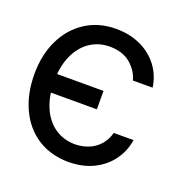

<svg xmlns="http://www.w3.org/2000/svg" viewBox="-106 -654 752 766"><g transform="rotate(20 270.0 -271.0)"><path d="M297.9 -302.7V-224.6H30.3V-302.7ZM477.5 -381.8H393.6Q384.3 -419.4 351.1 -448.2Q317.9 -477.1 262.7 -477.5Q213.9 -477.5 177 -451.9Q140.1 -426.3 119.9 -380.4Q99.6 -334.5 99.6 -272.5Q99.6 -209.5 119.6 -162.6Q139.6 -115.7 176.5 -89.8Q213.4 -64 262.7 -63.5Q295.4 -64 322.3 -75.4Q349.1 -86.9 367.4 -108.2Q385.7 -129.4 393.6 -159.2H477.5Q470.2 -110.8 442.1 -72.3Q414.1 -33.7 368.7 -11.2Q323.2 11.2 262.7 11.7Q187 11.2 131.3 -24.7Q75.7 -60.5 45.7 -124.8Q15.6 -189 15.6 -272.5Q15.6 -354.5 46.4 -417.7Q77.1 -481 132.6 -516.8Q188 -552.7 261.7 -552.7Q319.3 -552.7 365.2 -531.5Q411.1 -510.3 440.7 -471.7Q470.2 -433.1 477.5 -381.8Z"/></g></svg>

Font: Inter V
Style: 
Weight: 400
Designer: Rasmus Andersson
Foundry: rsms
Version: Version 4.000;git-a3f224843